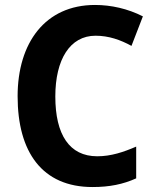

<svg xmlns="http://www.w3.org/2000/svg" viewBox="-20 -744 624 774"><path d="M365 -600C419 -600 466 -583 510 -559L556 -678C495 -709 428 -724 363 -724C162 -724 51 -571 51 -356C51 -131 150 10 353 10C421 10 476 -1 529 -25V-153C478 -131 428 -114 372 -114C260 -114 203 -201 203 -355C203 -504 262 -600 365 -600Z"/></svg>

Font: Noto Sans Myanmar UI SemiCondensed
Style: Bold
Weight: 700
Width: 4
Designer: Monotype Design Team
Foundry: Monotype Imaging Inc.
Version: Version 2.103